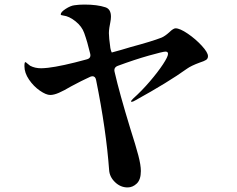

<svg xmlns="http://www.w3.org/2000/svg" viewBox="-20 -783 1040 841"><path d="M891 -537Q891 -526 882.5 -520.5Q874 -515 855 -509Q817 -495 799 -482Q717 -423 572 -343Q562 -337 557 -337Q554 -337 554 -339Q554 -342 563 -351Q601 -385 636.5 -426.5Q672 -468 694 -501.5Q716 -535 716 -547Q716 -557 705 -557Q694 -557 632 -539.5Q570 -522 497 -495Q477 -488 482 -468Q503 -376 551 -219Q575 -144 586 -102Q597 -60 597 -34Q597 4 579 21Q561 38 539 38Q508 38 484 15Q460 -8 458 -38Q445 -215 401 -432Q398 -449 385 -449Q382 -449 376 -447L357 -438Q345 -433 292 -405Q260 -386 238 -376.5Q216 -367 200 -367Q182 -367 154.5 -386Q127 -405 107 -434.5Q87 -464 87 -493Q87 -511 91 -511Q93 -511 99.5 -505Q106 -499 112 -495Q133 -484 160 -484Q170 -484 190 -486Q251 -493 360 -523Q380 -528 375 -548Q363 -599 349 -638Q339 -667 311 -689.5Q283 -712 257 -715Q246 -716 246 -720Q246 -730 267.5 -744Q289 -758 306 -760Q326 -763 350 -763Q406 -763 442 -751Q466 -743 466 -710Q466 -699 463 -684Q460 -669 459 -662Q457 -648 457 -638Q457 -618 463 -576V-575Q464 -568 466.5 -560.5Q469 -553 470 -553Q472 -553 473 -554Q491 -559 511 -564.5Q531 -570 553 -577Q646 -602 687 -618Q702 -624 723 -643Q730 -650 737 -654.5Q744 -659 749 -659Q768 -659 802.5 -635.5Q837 -612 864 -582.5Q891 -553 891 -537Z"/></svg>

Font: Shippori Mincho B1 ExtraBold
Style: Regular
Weight: 800
Designer: FONTDASU
Foundry: FONTDASU / Google Inc. / but / Adobe
Version: Version 3.110; ttfautohint (v1.8.3)